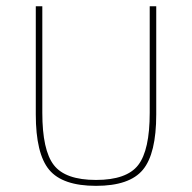

<svg xmlns="http://www.w3.org/2000/svg" viewBox="-20 -586 618 618"><path d="M95.2 -217.8V-565.9H116.2V-223.1Q116.2 -102.5 153.3 -54.7Q190.4 -6.8 289.1 -6.8Q387.7 -6.8 424.8 -54.7Q461.9 -102.5 461.9 -223.1V-565.9H482.9V-217.8Q482.9 -91.3 439.9 -39.6Q397 12.2 289.1 12.2Q181.2 12.2 138.2 -39.6Q95.2 -91.3 95.2 -217.8Z"/></svg>

Font: Anuphan Thin
Style: Regular
Weight: 250
Designer: Mike Abbink, Paul van der Laan, Pieter van Rosmalen, Mint Tantisuwanna
Foundry: Bold Monday; Cadson Demak
Version: Version 3.002;hotconv 1.0.109;makeotfexe 2.5.65596